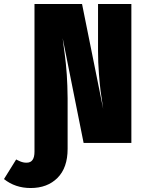

<svg xmlns="http://www.w3.org/2000/svg" viewBox="-145 -716 706 962"><path d="M346.2 -695.8H513.2V0H273.9L168.9 -524.9Q169.4 -519.5 173.8 -486.3Q178.2 -453.1 179.9 -440.4Q181.6 -427.7 185.1 -395.3Q188.5 -362.8 189.7 -340.8Q190.9 -318.8 192.4 -286.9Q193.8 -254.9 193.8 -224.1V29.8Q193.8 124.5 143.1 175.3Q92.3 226.1 8.8 226.1Q-68.8 226.1 -125 181.2L-64 83Q-62.5 84 -58.3 85.9Q-54.2 87.9 -52.7 88.6Q-51.3 89.4 -47.9 90.8Q-44.4 92.3 -43 93Q-41.5 93.8 -38.3 94.7Q-35.2 95.7 -33.4 96.2Q-31.7 96.7 -28.8 97.4Q-25.9 98.1 -23.2 98.4Q-20.5 98.6 -17.6 98.9Q-14.6 99.1 -11.2 99.1Q27.8 99.1 27.8 43.9V-695.8H266.1L372.1 -169.9Q363.3 -227.5 359.1 -259Q355 -290.5 350.6 -346.9Q346.2 -403.3 346.2 -460.9Z"/></svg>

Font: Fira Sans Compressed Heavy
Style: Regular
Weight: 900
Width: 1
Designer: Carrois Corporate & Edenspiekermann AG
Foundry: Carrois Corporate GbR & Edenspiekermann AG
Version: Version 4.203;PS 004.203;hotconv 1.0.88;makeotf.lib2.5.64775